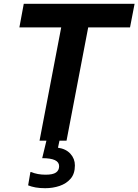

<svg xmlns="http://www.w3.org/2000/svg" viewBox="-20 -740 728 1010"><path d="M105 -720H688L664 -596H444L330 0H188L302 -596H82ZM144 165Q177 179 220 179Q258 179 274.5 167.5Q291 156 291 134Q291 113 269 102.5Q247 92 202 92L230 -24H298L285 37Q327 43 350.5 69Q374 95 374 130Q374 174 351.5 200Q329 226 293.5 238Q258 250 218 250Q189 250 167 246Q145 242 128 235L140 165Z"/></svg>

Font: Kufam SemiBold
Style: Italic
Weight: 600
Italic angle: -11°
Designer: Artur Schmal
Foundry: Original Type
Version: Version 1.301; ttfautohint (v1.8.3)